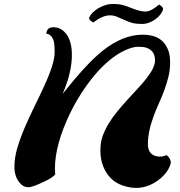

<svg xmlns="http://www.w3.org/2000/svg" viewBox="-20 -924 902 961"><path d="M529.3 -847.2Q493.7 -847.2 447.3 -811.5Q421.9 -824.2 427 -836.9Q432.1 -849.6 445.1 -862.3Q458 -875 474.6 -884.3Q511.2 -904.3 543.5 -904.3Q575.7 -904.3 595.9 -898.4Q616.2 -892.6 633.8 -885.3Q679.7 -866.2 707.8 -866.2Q735.8 -866.2 776.4 -901.4Q798.3 -887.7 796.1 -877.2Q793.9 -866.7 784.4 -853.5Q774.9 -840.3 759.8 -829.1Q726.1 -804.2 691.2 -804.2Q656.2 -804.2 636.5 -810.8Q616.7 -817.4 599.4 -825.4Q582 -833.5 565.7 -840.3Q549.3 -847.2 529.3 -847.2ZM757.3 -143.6Q768.6 -140.1 782.5 -140.1Q796.4 -140.1 814 -147.5Q823.2 -141.1 829.1 -130.6Q835 -120.1 835 -112.3Q835 -104.5 828.9 -89.8Q822.8 -75.2 811.5 -60.3Q800.3 -45.4 784.4 -31.7Q768.6 -18.1 749.5 -7.3Q678.2 33.2 595.2 4.9Q526.4 -18.1 497.1 -89.8Q482.4 -127 482.4 -169.4Q482.4 -211.9 494.1 -244.1Q505.9 -276.4 525.1 -307.6Q544.4 -338.9 568.8 -368.4Q593.3 -397.9 618.9 -426Q644.5 -454.1 669.2 -480.5Q693.8 -506.8 712.9 -531.2Q755.9 -585.9 755.9 -621.1Q755.9 -671.9 710.9 -685.5Q697.8 -689.9 670.9 -689.9Q644 -689.9 605 -671.9Q565.9 -653.8 527.8 -622.3Q489.7 -590.8 453.9 -548.1Q418 -505.4 386.5 -456.3Q355 -407.2 329.1 -353.5Q254.9 -198.7 254.9 -79.1Q254.9 -64.5 256.3 -50.8Q242.2 -34.7 207 -17.6Q142.1 13.2 125.2 13.2Q108.4 13.2 96.7 6.6Q85 0 75.2 -13.2Q52.2 -43 52.2 -89.1Q52.2 -135.3 67.1 -185.1Q82 -234.9 104.5 -287.1Q127 -339.4 152.8 -391.8Q178.7 -444.3 201.2 -493.2Q253.4 -606.9 253.4 -661.1Q253.4 -708.5 247.1 -724.6Q234.9 -753.9 211.9 -754.9Q213.4 -787.6 247.1 -787.6Q280.8 -787.6 304.2 -762.7Q339.8 -725.6 339.8 -649.4Q339.8 -561 293.5 -454.1Q412.1 -604 491.2 -668Q594.2 -750.5 694.8 -750.5Q792.5 -750.5 821.8 -673.3Q831.5 -647.5 831.5 -611.3Q831.5 -575.2 823.2 -540.8Q814.9 -506.3 802.7 -473.4Q790.5 -440.4 775.9 -408.2Q761.2 -376 749 -342.8Q720.2 -265.1 720.2 -202.6Q720.2 -155.8 757.3 -143.6Z"/></svg>

Font: Molle
Style: Regular
Weight: 400
Italic angle: -22°
Designer: Elena Albertoni
Foundry: Elena Albertoni
Version: Version 1.001; ttfautohint (v0.92) -l 12 -r 12 -G 200 -x 10 